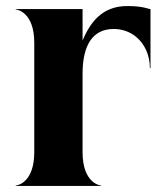

<svg xmlns="http://www.w3.org/2000/svg" viewBox="-20 -616 546 636"><path d="M93.5 -474V-112C93.5 -11 37.5 -1.5 32 -1.5V0H315V-1.5C309.5 -1.5 253.5 -11 253.5 -112V-371C253.5 -469 288.5 -520 356.5 -520C384.5 -520 409.5 -511 429.5 -495C458.5 -472 476.5 -434 476.5 -390H478.5V-586C470.5 -586 455.5 -596 401.5 -596C315.5 -596 277.5 -538 253.5 -482V-586H32V-584.5C37.5 -584.5 93.5 -575 93.5 -474Z"/></svg>

Font: Beautique Display Medium
Style: Bold
Weight: 900
Designer: Nhat-Quang Ngo
Version: Version 1.100;Glyphs 3.2.3 (3260)